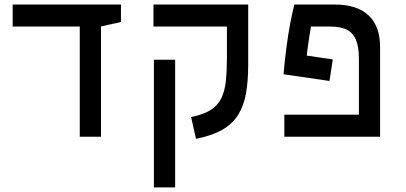

<svg xmlns="http://www.w3.org/2000/svg" viewBox="-20 -606 1798 851"><path d="M333.5 0V-585.9H427.7V0ZM36.1 -488.3V-585.9H516.1V-508.3L424.8 -488.3Z M1080.1 -585.9V-488.3H660.2V-585.9ZM756.3 224.6H662.1V-341.3H756.3ZM985.8 -585.9H1080.1V-318.4Q1080.1 -246.1 1070.1 -190.9Q1060.1 -135.7 1034.9 -95.9Q1009.8 -56.2 964.4 -30.3Q918.9 -4.4 848.6 9.3L827.1 -87.4Q881.3 -98.1 913.1 -118.2Q944.8 -138.2 960.4 -169.7Q976.1 -201.2 981 -246.1Q985.8 -291 985.8 -351.1Z M1664.6 -97.7V0H1240.2V-97.7ZM1455.1 -342.8 1440.4 -247.1 1236.8 -276.9 1256.3 -371.6ZM1664.6 -398.9V0H1570.8V-345.7Q1570.8 -398.4 1557.6 -429.7Q1544.4 -460.9 1516.6 -474.6Q1488.8 -488.3 1444.3 -488.3H1358.4Q1352.1 -454.1 1345 -403.3Q1337.9 -352.5 1331.1 -275.9L1236.8 -276.9Q1242.2 -341.3 1249.8 -397.9Q1257.3 -454.6 1266.4 -502.2Q1275.4 -549.8 1284.7 -585.9H1464.4Q1562 -585.9 1613.3 -538.1Q1664.6 -490.2 1664.6 -398.9Z"/></svg>

Font: Cascadia Code
Style: Regular
Weight: 400
Designer: Aaron Bell
Foundry: Saja Typeworks
Version: Version 2404.023